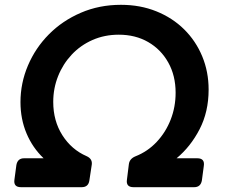

<svg xmlns="http://www.w3.org/2000/svg" viewBox="-20 -777 942 797"><path d="M67 0Q35 0 40 -32L48 -92Q53 -120 80 -120H161Q115 -164 90 -223.5Q65 -283 65 -353Q65 -432 96 -505Q127 -578 183 -634.5Q239 -691 315.5 -724Q392 -757 482 -757Q562 -757 629 -730Q696 -703 744.5 -655Q793 -607 819.5 -543Q846 -479 846 -405Q846 -313 808.5 -240.5Q771 -168 713 -120H799Q831 -120 826 -88L818 -28Q813 0 786 0H534Q502 0 507 -32L515 -96Q518 -118 542 -128Q593 -148 630.5 -188Q668 -228 688.5 -280.5Q709 -333 709 -392Q709 -463 678.5 -517.5Q648 -572 595 -602.5Q542 -633 473 -633Q414 -633 364 -611Q314 -589 277.5 -550Q241 -511 221 -460.5Q201 -410 201 -354Q201 -275 239 -215.5Q277 -156 339 -129Q364 -118 361 -94L351 -28Q347 0 319 0Z"/></svg>

Font: Pitagon Sans Text Bold
Style: Italic
Weight: 700
Italic angle: -8°
Designer: Travis Tran
Foundry: Pitagon
Version: Version 1.001; ttfautohint (v1.8.4.7-5d5b);gftools[0.9.26]